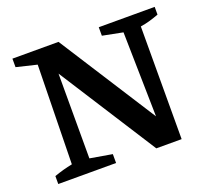

<svg xmlns="http://www.w3.org/2000/svg" viewBox="-115 -809 1046 955"><g transform="rotate(-20 408.5 -332.0)"><path d="M495 -664H791V-623Q767 -614 743 -607Q719 -600 693 -596L692 0H558L199 -561L228 -569V-67L345 -47V0H39V-42Q64 -51 87.5 -57.5Q111 -64 136 -69L146 -593L38 -619V-664H282L638 -108L612 -100L602 -598L495 -619Z"/></g></svg>

Font: Piazzolla Thin
Style: Bold
Weight: 700
Version: Version 2.005